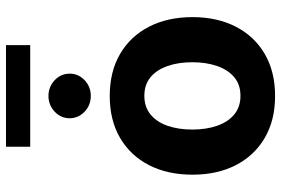

<svg xmlns="http://www.w3.org/2000/svg" viewBox="-172 -774 957 654"><g transform="rotate(-90 307.0 -447.5)"><path d="M306.6 10.5Q223.8 10.5 163.6 -24.8Q103.4 -60.1 70.9 -123.4Q38.5 -186.7 38.5 -270.7Q38.5 -355.3 70.9 -418.7Q103.4 -482.1 163.6 -517.4Q223.8 -552.7 306.6 -552.7Q389.6 -552.7 449.9 -517.4Q510.1 -482.1 542.6 -418.7Q575.2 -355.3 575.2 -270.7Q575.2 -186.7 542.6 -123.4Q510.1 -60.1 449.9 -24.8Q389.6 10.5 306.6 10.5ZM307.2 -107.4Q345.1 -107.4 370.4 -128.6Q395.7 -149.8 408.6 -187Q421.5 -224.1 421.5 -271.3Q421.5 -319.1 408.6 -356Q395.7 -392.8 370.4 -413.8Q345.1 -434.8 307.2 -434.8Q269.2 -434.8 243.6 -413.8Q218 -392.8 205.1 -356Q192.2 -319.1 192.2 -271.3Q192.2 -224.1 205.1 -187Q218 -149.8 243.6 -128.6Q269.2 -107.4 307.2 -107.4ZM306.6 -617.2Q275.5 -617.2 253.1 -638.3Q230.8 -659.5 230.7 -689.1Q230.8 -719.2 253.1 -740.2Q275.5 -761.2 306.6 -761.5Q338.1 -761.2 360.4 -740.2Q382.6 -719.2 382.6 -689.1Q382.6 -659.5 360.4 -638.3Q338.1 -617.2 306.6 -617.2ZM479.7 -906.1V-823.6H133.6V-906.1Z"/></g></svg>

Font: Inter V
Style: 
Weight: 400
Designer: Rasmus Andersson
Foundry: rsms
Version: Version 4.000;git-a3f224843